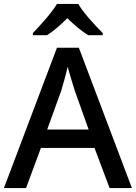

<svg xmlns="http://www.w3.org/2000/svg" viewBox="-20 -961 695 981"><path d="M380 -941H271C245 -896 185 -831 148 -792V-781H220C255 -803 289 -833 324 -868C360 -833 396 -802 431 -781H505V-792C467 -830 405 -896 380 -941ZM540 0H654L383 -717H271L0 0H113L189 -205H463ZM362 -498 433 -299H221L293 -498C301 -525 316 -577 326 -620C333 -590 356 -518 362 -498Z"/></svg>

Font: Noto Sans Lao UI Med
Style: Regular
Weight: 500
Designer: Monotype Design Team
Foundry: Monotype Imaging Inc.
Version: Version 2.000